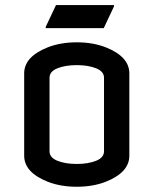

<svg xmlns="http://www.w3.org/2000/svg" viewBox="-20 -710 592 740"><path d="M170.9 -127Q170.9 -102.5 201.4 -90.3Q231.9 -78.1 275.9 -78.1Q319.8 -78.1 350.3 -90.3Q380.9 -102.5 380.9 -127V-410.2Q380.9 -434.6 350.3 -446.8Q319.8 -459 275.9 -459Q231.9 -459 201.4 -446.8Q170.9 -434.6 170.9 -410.2ZM73.2 -109.9V-427.2Q73.2 -491.7 164.6 -527.8Q213.9 -546.9 275.9 -546.9Q337.9 -546.9 387.2 -527.8Q478.5 -491.7 478.5 -427.2V-109.9Q478.5 -45.4 387.2 -9.3Q337.9 9.8 275.9 9.8Q213.9 9.8 164.6 -9.3Q73.2 -45.4 73.2 -109.9ZM156.2 -601.6V-606.4L195.8 -690.4H419.4V-685.5L379.9 -601.6Z"/></svg>

Font: Nova Flat
Style: Book
Weight: 400
Version: Version 2.000